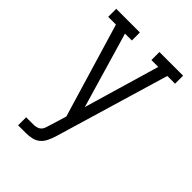

<svg xmlns="http://www.w3.org/2000/svg" viewBox="-215 -627 930 930"><g transform="rotate(45 250.0 -162.5)"><path d="M84 205V150H135Q145 150 156 147Q167 144 174.5 136.5Q182 129 185.5 118.5Q189 108 192 98L219 10L74 -475H21V-530H183V-475H136L250 -86L364 -475H317V-530H479V-475H426L251 114Q245 133 236 152Q227 171 211.5 184Q196 197 175.5 201Q155 205 135 205Z"/></g></svg>

Font: Iosevka Slab Light
Style: Regular
Weight: 300
Monospace: yes
Designer: Belleve Invis
Foundry: Belleve Invis
Version: Version 11.1.0; ttfautohint (v1.8.3)